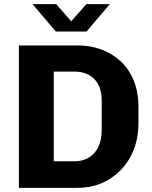

<svg xmlns="http://www.w3.org/2000/svg" viewBox="-20 -905 731 925"><path d="M71 0V-686H355Q416 -686 468.5 -666.5Q521 -647 561.5 -609.5Q602 -572 624.5 -516.5Q647 -461 647 -389V-314Q647 -242 624.5 -184.5Q602 -127 561.5 -85.5Q521 -44 468.5 -22Q416 0 355 0ZM239 -128H341Q377 -128 406.5 -145Q436 -162 453 -195.5Q470 -229 470 -279V-418Q470 -468 453 -499Q436 -530 406.5 -545Q377 -560 341 -560H239ZM249 -753 137 -885H251L340 -783H306L396 -885H509L397 -753Z"/></svg>

Font: Chivo Medium
Style: Bold
Weight: 700
Version: Version 2.002